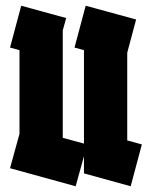

<svg xmlns="http://www.w3.org/2000/svg" viewBox="-20 -650 530 670"><path d="M244 0 15 -63 48 -183V-475L15 -484L54 -630L211 -587L199 -544V-169L273 -149V-475L240 -484L279 -630L455 -582L424 -466V-160L475 -146L436 0L273 -45V-46V-105Z"/></svg>

Font: Blaka Ink
Style: Regular
Weight: 400
Designer: Mohamed Gaber
Foundry: Kief Type Foundry
Version: Version 1.003; ttfautohint (v1.8.4.7-5d5b)